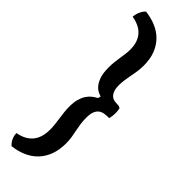

<svg xmlns="http://www.w3.org/2000/svg" viewBox="-303 -777 913 913"><g transform="rotate(45 153.0 -320.5)"><path d="M212.4 -62Q212.4 -81.1 209.5 -99.9Q206.5 -118.7 202.6 -137.2Q198.7 -156.2 196 -175.3Q193.4 -194.3 193.4 -214.4Q193.4 -242.2 200.2 -257.6Q207 -272.9 218.3 -280.3Q229.5 -287.6 243.7 -289.3Q257.8 -291 272.5 -291Q276.9 -311.5 276.9 -325.7Q276.9 -339.4 275.4 -349.1Q274.4 -354.5 273.4 -359.4L262.2 -364.3Q250 -364.3 237.5 -365.7Q225.1 -367.2 215.6 -374.3Q206.1 -381.3 200 -395.5Q193.8 -409.7 193.8 -434.6Q193.8 -452.1 196.5 -470.5Q199.2 -488.8 202.6 -506.8Q206.5 -524.9 209.2 -544.4Q211.9 -564 211.9 -584.5Q211.9 -627.9 199 -661.1Q186 -694.3 163.1 -717.8Q140.1 -741.2 107.9 -754.9Q75.7 -768.6 37.6 -772.9Q30.3 -766.1 24.9 -757.3Q20 -749.5 15.6 -738Q11.2 -726.6 9.8 -710.9Q33.2 -707 52.2 -698.2Q71.3 -689.5 84.7 -675Q98.1 -660.6 105.5 -639.9Q112.8 -619.1 112.8 -591.3Q112.8 -577.1 110.8 -562.3Q108.9 -547.4 106.4 -531.7Q104 -515.1 101.8 -498Q99.6 -481 99.6 -460.4Q99.6 -421.4 107.9 -397.9Q116.2 -374.5 127.9 -361.1Q139.6 -347.7 151.6 -342.3Q163.6 -336.9 170.9 -334L167 -320.8Q153.8 -314 141.6 -304.2Q129.4 -294.4 119.9 -279.8Q110.4 -265.1 104.7 -244.6Q99.1 -224.1 99.1 -194.8Q99.1 -176.8 101.1 -159.4Q103 -142.1 105.5 -125Q107.9 -107.4 110.1 -89.6Q112.3 -71.8 112.3 -53.2Q112.3 -24.4 105 -2.7Q97.7 19 84.2 33.9Q70.8 48.8 52 58.1Q33.2 67.4 10.3 71.3Q10.7 85.9 14.9 97.2Q19 108.4 24.4 116.2Q30.3 125 38.1 131.8Q76.2 127.4 108.2 113.5Q140.1 99.6 163.3 75.7Q186.5 51.8 199.5 17.6Q212.4 -16.6 212.4 -62Z"/></g></svg>

Font: Basic
Style: Regular
Weight: 400
Designer: Magnus Gaarde
Foundry: Magnus Gaarde
Version: Version 1.003; ttfautohint (v1.1) -l 6 -r 16 -G 0 -x 16 -D l